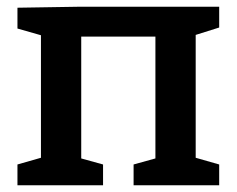

<svg xmlns="http://www.w3.org/2000/svg" viewBox="-20 -552 705 572"><path d="M633 -532V-470L563 -448V-82L633 -62V0H378V-62L443 -80V-443H222V-80L287 -62V0H32V-62L102 -82V-447L32 -467V-529L219 -532Z"/></svg>

Font: Bitter Pro SemiBold
Style: Regular
Weight: 600
Designer: Sol Matas, and Bitter project Authors
Foundry: Sol Matas
Version: Version 1.010